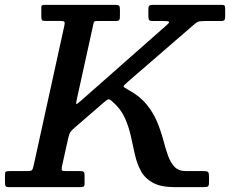

<svg xmlns="http://www.w3.org/2000/svg" viewBox="-62 -770 954 790"><path d="M-41.5 -19.5V-52Q-41.5 -62 -37.5 -64Q-33.5 -66 -23.5 -66H47.5Q64.5 -66 68.8 -69.5Q73 -73 76 -87L203 -665.5Q205.5 -676.5 202.8 -680.2Q200 -684 185.5 -684H123Q113 -684 110.5 -687.5Q108 -691 108 -701.5V-738.5Q108 -746.5 111.2 -748.2Q114.5 -750 122.5 -750H412.5Q424 -750 427.8 -746.5Q431.5 -743 431.5 -731V-705.5Q431.5 -692 428.8 -687.8Q426 -683.5 412.5 -683.5H338Q325.5 -683.5 324.2 -679.2Q323 -675 321 -665.5L255.5 -368Q249 -339.5 253.2 -341.5Q257.5 -343.5 275 -359L622.5 -665.5Q633 -674.5 634 -679Q635 -683.5 610.5 -683.5H567.5Q555 -683.5 551.8 -687.5Q548.5 -691.5 548.5 -703V-732Q548.5 -743 552 -746.5Q555.5 -750 566.5 -750H850Q860.5 -750 862.5 -746.2Q864.5 -742.5 864.5 -732V-703Q864.5 -692 861.5 -687.8Q858.5 -683.5 846.5 -683.5H779Q758.5 -683.5 751.2 -679.8Q744 -676 734 -667L464 -433.5Q446.5 -418.5 446.2 -414.8Q446 -411 466.5 -400Q513.5 -374.5 541.2 -340.2Q569 -306 584.5 -268.5Q600 -231 609.5 -195Q619 -159 629.2 -130Q639.5 -101 656.2 -83.5Q673 -66 703 -66H776.5Q790.5 -66 794.2 -62.2Q798 -58.5 798 -44V-20Q798 -6.5 793.8 -3.2Q789.5 0 777 0H657.5Q600 0 567.5 -17.8Q535 -35.5 518.5 -65.2Q502 -95 493.5 -132.2Q485 -169.5 476.5 -209.2Q468 -249 451.2 -285.8Q434.5 -322.5 401 -351.5Q388 -363.5 382.2 -361Q376.5 -358.5 364 -347.5L245.5 -245Q234.5 -235.5 228.8 -228.2Q223 -221 219 -203L192.5 -83.5Q190.5 -72 193.5 -69Q196.5 -66 211 -66H269Q280.5 -66 283.2 -62.2Q286 -58.5 286 -46.5V-16Q286 -4 281.5 -2Q277 0 265 0H-25Q-36.5 0 -39 -4Q-41.5 -8 -41.5 -19.5Z"/></svg>

Font: Besley* Medium
Style: Italic
Weight: 500
Italic angle: -13°
Designer: Owen Earl
Foundry: indestructible type*
Version: Version 3.000; ttfautohint (v1.8.3)